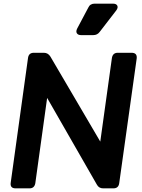

<svg xmlns="http://www.w3.org/2000/svg" viewBox="-20 -1035 781 1055"><path d="M66 0Q34 0 39 -32L134 -717Q138 -745 166 -745H221Q244 -745 257 -724L531 -257L595 -717Q600 -745 627 -745H703Q735 -745 731 -713L635 -28Q631 0 603 0H547Q523 0 512 -21L239 -497L174 -28Q169 0 142 0ZM426 -842Q409 -842 402.5 -852Q396 -862 404 -878L465 -993Q475 -1015 500 -1015H600Q619 -1015 624.5 -1004Q630 -993 619 -978L528 -860Q515 -842 492 -842Z"/></svg>

Font: Pitagon Sans Text Bold
Style: Italic
Weight: 700
Italic angle: -8°
Designer: Travis Tran
Foundry: Pitagon
Version: Version 1.001; ttfautohint (v1.8.4.7-5d5b);gftools[0.9.26]